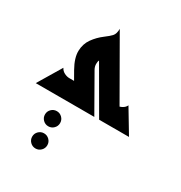

<svg xmlns="http://www.w3.org/2000/svg" viewBox="-218 -745 1201 1275"><g transform="rotate(30 382.5 -107.0)"><path d="M25 0 133 -180Q143 -160 163 -150Q183 -140 201 -140H238L202 -203Q162 -274 163.5 -328Q165 -382 194 -422.5Q223 -463 263 -493Q294 -516 311 -534Q328 -552 328 -591L585 -143Q599 -147 612 -156Q625 -165 632 -180L740 0H511L314 -340Q308 -329 308.5 -309.5Q309 -290 319 -272L474 0ZM240 207Q216 207 199 190Q182 173 182 149Q182 125 199 108Q216 91 240 91Q264 91 281 108Q298 125 298 149Q298 173 281 190Q264 207 240 207ZM240 377Q216 377 199 360Q182 343 182 319Q182 295 199 278Q216 261 240 261Q264 261 281 278Q298 295 298 319Q298 343 281 360Q264 377 240 377Z"/></g></svg>

Font: Reem Kufi
Style: Bold
Weight: 700
Designer: Khaled Hosny
Version: Version 1.001